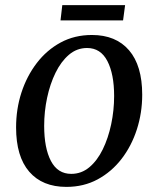

<svg xmlns="http://www.w3.org/2000/svg" viewBox="-20 -720 601 752"><path d="M240 12Q146 12 94.5 -47.5Q43 -107 43 -221Q43 -293 64 -357.5Q85 -422 124 -473Q163 -524 217.5 -553.5Q272 -583 340 -583Q434 -583 485.5 -523Q537 -463 537 -349Q537 -278 516 -213Q495 -148 456 -97.5Q417 -47 362.5 -17.5Q308 12 240 12ZM259 -39Q299 -39 330 -65Q361 -91 382.5 -135Q404 -179 415.5 -233.5Q427 -288 427 -344Q427 -430 400.5 -481Q374 -532 321 -532Q281 -532 250 -505.5Q219 -479 197.5 -435Q176 -391 164.5 -337Q153 -283 153 -227Q153 -140 179.5 -89.5Q206 -39 259 -39ZM224 -700H470L462 -640H217Z"/></svg>

Font: Rasa Medium
Style: Italic
Weight: 500
Italic angle: -7.10001°
Designer: Anna Giedrys (Yrsa+Rasa design), David Brezina (Yrsa art-direction, Rasa art-direction, design)
Foundry: Rosetta Type Foundry
Version: Version 2.004